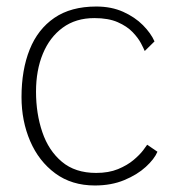

<svg xmlns="http://www.w3.org/2000/svg" viewBox="-20 -567 553 589"><path d="M463 -101.5Q453.5 -79 427.2 -55Q401 -31 361.2 -14.5Q321.5 2 271 2Q200 2 149.5 -35.2Q99 -72.5 72.5 -134.2Q46 -196 46 -269Q46 -352.5 71 -415Q96 -477.5 146.8 -512.2Q197.5 -547 275.5 -547Q321.5 -547 357.8 -530.8Q394 -514.5 418.5 -489.8Q443 -465 454 -440L424 -410.5Q421 -418 412.5 -434.2Q404 -450.5 386.8 -468.5Q369.5 -486.5 341 -499Q312.5 -511.5 269.5 -511.5Q212.5 -511.5 172.5 -482.2Q132.5 -453 111.5 -402.2Q90.5 -351.5 90.5 -286Q90.5 -218.5 109.8 -161.8Q129 -105 169.8 -70.8Q210.5 -36.5 275 -36.5Q313.5 -36.5 342 -48.2Q370.5 -60 389.5 -76Q408.5 -92 419 -105.8Q429.5 -119.5 431.5 -123Z"/></svg>

Font: Grandstander Thin Thin
Style: Regular
Weight: 250
Version: Version 1.200